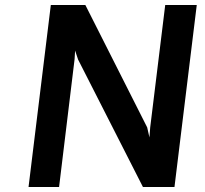

<svg xmlns="http://www.w3.org/2000/svg" viewBox="-20 -747 818 767"><path d="M94 0 183 -727H321L568 -238L577 -198L580 -238L640 -727H766L677 0H551L292 -509L280 -545L278 -511L216 0Z"/></svg>

Font: Expletus Sans
Style: Italic
Weight: 400
Italic angle: -7°
Designer: Jasper de Waard
Foundry: Designtown
Version: Version 7.500